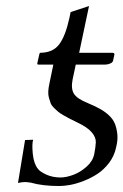

<svg xmlns="http://www.w3.org/2000/svg" viewBox="-20 -604 409 636"><path d="M156.7 -390.1H106.9Q103 -390.1 103.5 -394L110.4 -424.8Q111.3 -429.2 114.3 -429.2Q155.3 -429.7 176 -457Q196.8 -484.4 210 -544.9L213.9 -564L274.9 -584L242.2 -429.2H352.1Q356 -429.2 357.7 -427.5Q359.4 -425.8 358.9 -422.9L354.5 -402.8Q353 -397 345 -393.6Q336.9 -390.1 329.1 -390.1H231L220.7 -341.8Q214.4 -311 224.6 -293.9Q234.9 -276.9 271.5 -262.2Q295.4 -252.4 311.5 -243.2Q328.1 -233.9 341.6 -221.2Q355 -208.5 360.8 -193.6Q366.7 -178.7 368.7 -159.2Q370.6 -139.6 364.7 -116.2Q358.9 -87.9 341.6 -64.9Q324.2 -42 303 -28.1Q281.7 -14.2 257.1 -4.6Q232.4 4.9 212.4 8.5Q192.4 12.2 176.3 12.2Q120.6 12.2 82 1Q68.4 -1 63 -1Q53.7 -1 39.6 2L63 -140.1L89.8 -141.1Q85.4 -127 88.6 -94.5Q91.8 -62 105.5 -44.9Q112.3 -35.2 133.5 -25.6Q154.8 -16.1 180.2 -16.1Q199.2 -16.1 222.4 -24.7Q245.6 -33.2 266.4 -51.5Q287.1 -69.8 292 -92.8Q296.4 -114.7 297.4 -131.8Q298.3 -148.9 283.7 -166Q269 -183.1 234.4 -199.2L210.9 -210.9Q203.1 -214.8 190.7 -221.9Q178.2 -229 172.4 -234.1Q166.5 -239.3 158.4 -247.1Q150.4 -254.9 147.7 -262.5Q145 -270 142.1 -280Q139.2 -290 139.9 -301.5Q140.6 -313 143.6 -327.1Z"/></svg>

Font: Linux Biolinum G
Style: Italic
Weight: 400
Italic angle: -12°
Designer: Philipp H. Poll
Foundry: Philipp H. Poll
Version: Version 0.5.1